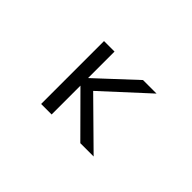

<svg xmlns="http://www.w3.org/2000/svg" viewBox="-68 -829 1136 1136"><g transform="rotate(45 500.0 -261.0)"><path d="M391.6 -302.7 629.9 -524.4H743.2L466.8 -270.5L743.2 2H631.8L391.6 -239.3V2H303.7V-524.4H391.6Z"/></g></svg>

Font: GenEi Gothic M Regular
Style: Regular
Weight: 400
Designer: o_tamon (Modified); [Source Han Sans]
Ryoko NISHIZUKA  (kana & ideographs); Paul D. Hunt (Latin, Greek & Cyrillic); Wenl
Version: Version 1.1a;Original Version 1.004